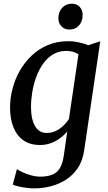

<svg xmlns="http://www.w3.org/2000/svg" viewBox="-20 -792 596 1062"><path d="M446 37Q438 97 410 138Q382 179 342.5 203.5Q303 228 258.2 239Q213.5 250 171.5 250Q148.5 250 124.5 246.8Q100.5 243.5 80.8 238.8Q61 234 50.5 229L73.5 143.5Q83.5 150.5 104 160.2Q124.5 170 150.8 177.5Q177 185 203 185Q242.5 185 269.2 174.2Q296 163.5 311.5 137.5Q327 111.5 333.5 65L352 -64.5Q336 -45.5 313.5 -28.5Q291 -11.5 262.8 -0.8Q234.5 10 201 10Q144.5 10 107.8 -17Q71 -44 53.2 -90.8Q35.5 -137.5 35.5 -197Q35.5 -247 48.8 -299.2Q62 -351.5 88.5 -398.8Q115 -446 153.8 -483.2Q192.5 -520.5 243.5 -542.2Q294.5 -564 357 -564Q387.5 -564 417.5 -557.2Q447.5 -550.5 468 -542L534.5 -563.5ZM414 -491.5Q401 -501 383.2 -505.8Q365.5 -510.5 346.5 -510.5Q305 -510.5 273 -491Q241 -471.5 218 -438.8Q195 -406 180.2 -365.5Q165.5 -325 158.5 -282.5Q151.5 -240 151.5 -201Q151.5 -166.5 157.2 -139.8Q163 -113 174 -94.2Q185 -75.5 201 -66Q217 -56.5 237 -56.5Q265 -56.5 288.8 -67.8Q312.5 -79 331.2 -97.2Q350 -115.5 361.5 -135ZM363 -628.5Q337 -628.5 319.5 -646.8Q302 -665 303 -693Q303.5 -727 324.2 -749.2Q345 -771.5 377 -771.5Q404.5 -771.5 421 -753.8Q437.5 -736 437 -709.5Q437 -674 417 -651.2Q397 -628.5 363 -628.5Z"/></svg>

Font: Merriweather 28pt Medium
Style: Italic
Weight: 500
Italic angle: -7.8°
Version: Version 2.101